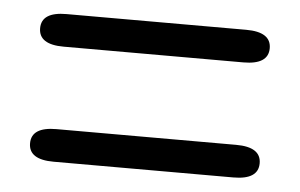

<svg xmlns="http://www.w3.org/2000/svg" viewBox="-34 -568 623 399"><g transform="rotate(5 277.5 -369.0)"><path d="M90 -215Q38 -215 38 -249Q38 -283 90 -283H465Q517 -283 517 -249Q517 -215 465 -215ZM90 -455Q38 -455 38 -489Q38 -523 90 -523H465Q517 -523 517 -489Q517 -455 465 -455Z"/></g></svg>

Font: Resource Han Rounded HK
Style: Regular
Weight: 400
Designer: Cyano Hao (round all glyphs); Ryoko NISHIZUKA  (kana, bopomofo & ideographs); Paul D. Hunt (Latin, Greek & Cyrillic); Sa
Foundry: Cyano Hao
Version: 0.990